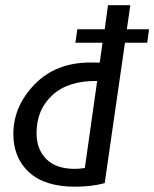

<svg xmlns="http://www.w3.org/2000/svg" viewBox="-20 -702 591 736"><path d="M466.3 -589.8H551.3L544.4 -538.1H459L381.3 0Q331.1 13.7 267.6 13.7Q151.9 13.7 91.6 -41.5Q31.2 -96.7 31.2 -188.5Q31.2 -294.4 112.5 -378.4Q193.8 -462.4 327.1 -462.4L362.3 -461.9L373 -538.1H269L276.4 -589.8H381.3L394 -682.1H479.5ZM352.5 -391.6Q241.7 -393.1 180.9 -337.4Q120.1 -281.7 120.1 -191.9Q120.1 -129.4 157.7 -92Q195.3 -54.7 266.6 -54.7Q286.6 -54.7 305.2 -58.1Z"/></svg>

Font: Myanmar Pyu Pro
Style: Regular
Weight: 400
Designer: Khon Soe Zaw Thu
Foundry: PaOh Unicode
Version: Version 2.00 April 29, 2017